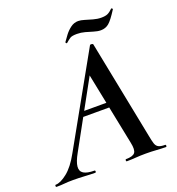

<svg xmlns="http://www.w3.org/2000/svg" viewBox="-177 -889 921 1001"><g transform="rotate(-20 283.5 -388.5)"><path d="M-34 0Q-38 0 -38 -6Q-38 -12 -34 -12Q-8 -12 30 -42Q68 -72 103 -136L382 -634Q384 -638 391.5 -637Q399 -636 400 -633L509 -84Q514 -57 519 -41Q524 -25 536 -18.5Q548 -12 573 -12Q577 -12 577 -6Q577 0 573 0Q547 0 520.5 -2Q494 -4 462 -4Q431 -4 406.5 -2Q382 0 356 0Q352 0 352 -6Q352 -12 356 -12Q394 -12 405.5 -27Q417 -42 408 -84L323 -505L379 -582L130 -129Q107 -88 104.5 -62Q102 -36 121 -24Q140 -12 181 -12Q185 -12 185 -6Q185 0 180 0Q157 0 123.5 -2Q90 -4 58 -4Q29 -4 10.5 -2Q-8 0 -34 0ZM202 -295 218 -323H405L407 -295ZM274 -686Q273 -684 269.5 -687Q266 -690 267 -693Q277 -708 291.5 -727Q306 -746 325 -760Q344 -774 367 -774Q381 -774 400.5 -768Q420 -762 443 -755.5Q466 -749 487 -749Q510 -749 523 -755Q536 -761 551 -776Q553 -778 556.5 -774.5Q560 -771 558 -769Q527 -720 508 -704Q489 -688 463 -688Q445 -688 424.5 -694.5Q404 -701 382 -707Q360 -713 338 -713Q310 -713 299.5 -706Q289 -699 274 -686Z"/></g></svg>

Font: Cormorant
Style: Bold Italic
Weight: 700
Italic angle: -10°
Designer: Christian Thalmann (Catharsis Fonts)
Foundry: Catharsis Fonts
Version: Version 4.000